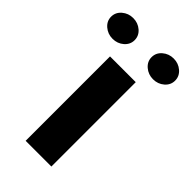

<svg xmlns="http://www.w3.org/2000/svg" viewBox="-289 -785 850 850"><g transform="rotate(45 135.5 -360.5)"><path d="M217.3 -528.3V0H56.2V-528.3ZM-64.9 -656.2Q-64.9 -683.6 -43 -702.4Q-21 -721.2 8.8 -721.2Q39.1 -721.2 60.8 -702.4Q82.5 -683.6 82.5 -656.2Q82.5 -628.9 60.8 -610.1Q39.1 -591.3 8.8 -591.3Q-21 -591.3 -43 -610.1Q-64.9 -628.9 -64.9 -656.2ZM188.5 -656.2Q188.5 -683.6 210.4 -702.4Q232.4 -721.2 262.2 -721.2Q292.5 -721.2 314.2 -702.4Q335.9 -683.6 335.9 -656.2Q335.9 -628.9 314.2 -610.1Q292.5 -591.3 262.2 -591.3Q232.4 -591.3 210.4 -610.1Q188.5 -628.9 188.5 -656.2Z"/></g></svg>

Font: Roboto Condensed Black
Style: Regular
Weight: 900
Designer: Christian Robertson
Foundry: Google
Version: Version 3.008; 2023